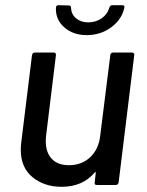

<svg xmlns="http://www.w3.org/2000/svg" viewBox="-20 -711 565 738"><path d="M415 -509H487Q492 -509 494.5 -506Q497 -503 496 -499L436 -10Q434 0 425 0H352Q342 0 344 -10L348 -47Q349 -49 347.5 -49.5Q346 -50 344 -48Q298 7 217 7Q150 7 105 -30Q60 -67 60 -134Q60 -150 61 -158L103 -499Q105 -509 114 -509H187Q191 -509 193.5 -506Q196 -503 195 -499L157 -188Q156 -181 156 -168Q156 -125 179 -100.5Q202 -76 245 -76Q294 -76 326.5 -106.5Q359 -137 365 -188L404 -499Q404 -503 407 -506Q410 -509 415 -509ZM195 -681Q195 -691 205 -691L244 -690Q253 -690 253 -681Q254 -656 272.5 -640.5Q291 -625 319 -625Q348 -625 370.5 -640.5Q393 -656 400 -681Q403 -691 412 -691H450Q460 -691 458 -682Q449 -637 408 -606.5Q367 -576 313 -576Q261 -576 227 -606Q193 -636 195 -681Z"/></svg>

Font: Barlow Medium
Style: Italic
Weight: 500
Italic angle: -7°
Designer: Jeremy Tribby
Foundry: Tribby Type
Version: Version 1.408